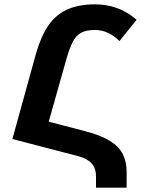

<svg xmlns="http://www.w3.org/2000/svg" viewBox="-20 -744 673 884"><path d="M530 -555Q507 -578 478.5 -592Q450 -606 418 -606Q378 -606 354 -593.5Q330 -581 314.5 -550.5Q299 -520 284 -466L172 -69L37 -104L146 -498Q168 -575 201.5 -625Q235 -675 288 -699.5Q341 -724 418 -724Q471 -724 518.5 -707Q566 -690 609 -653ZM37 -104 73 -218 372 -140Q445 -121 486.5 -95Q528 -69 545.5 -34Q563 1 563 48V120H422V68Q422 30 401 7.5Q380 -15 340 -25Z"/></svg>

Font: Noto Sans Armenian
Style: Regular
Weight: 400
Designer: Monotype Design Team
Foundry: Monotype Imaging Inc.
Version: Version 2.007